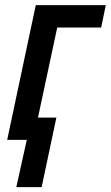

<svg xmlns="http://www.w3.org/2000/svg" viewBox="-20 -561 444 770"><path d="M45.4 189.5 87.4 0H8.8L123.5 -540.5H404.3L385.7 -450.7H209.5L132.3 -89.4H206.1L147 189.5Z"/></svg>

Font: Open Sans SemiCondensed SemiBold
Style: Italic
Weight: 600
Width: 4
Italic angle: -12°
Designer: Monotype Design Team
Foundry: Monotype Imaging Inc.
Version: Version 3.000